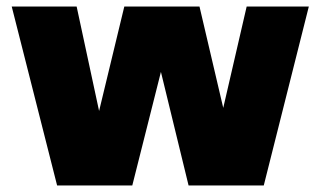

<svg xmlns="http://www.w3.org/2000/svg" viewBox="-20 -570 985 590"><path d="M155.5 0 16 -550H215.5L284.5 -229L362 -550H593L666 -238.5L738 -550H929L790.5 0H559.5L474.5 -349L386.5 0Z"/></svg>

Font: Encode Sans Black
Style: Regular
Weight: 900
Designer: Multiple Designers
Foundry: Impallari Type
Version: Version 3.002; ttfautohint (v1.8.3) -l 8 -r 50 -G 200 -x 14 